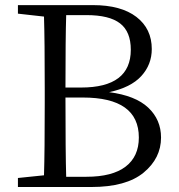

<svg xmlns="http://www.w3.org/2000/svg" viewBox="-20 -749 715 769"><path d="M245.1 -41H326.2Q429.7 -41 482.9 -81.5Q536.1 -122.1 536.1 -198.2Q536.1 -358.4 311.5 -358.4H242.2Q242.2 -138.7 245.1 -41ZM326.2 -688.5H245.1Q242.2 -594.7 242.2 -398.4H304.7Q503.9 -398.4 503.9 -549.8Q503.9 -622.1 460.9 -655.3Q418 -688.5 326.2 -688.5ZM51.8 -728.5H352.5Q464.8 -728.5 526.4 -681.2Q587.9 -633.8 587.9 -552.7Q587.9 -490.2 545.9 -444.3Q503.9 -398.4 417 -379.9Q522.5 -366.2 573.7 -317.9Q625 -269.5 625 -198.2Q625 -115.2 555.2 -57.6Q485.4 0 345.7 0H51.8V-36.1L156.2 -46.9Q159.2 -142.6 159.2 -337.9V-392.6Q159.2 -586.9 156.2 -682.6L51.8 -694.3Z"/></svg>

Font: Bpmf Zihi Serif Regular
Style: Regular
Weight: 400
Foundry: But Ko
Version: Version 1.320